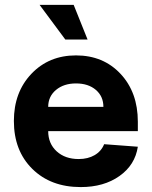

<svg xmlns="http://www.w3.org/2000/svg" viewBox="-20 -740 613 776"><path d="M306.2 16.1Q185.1 16.1 110.6 -57.4Q36.1 -130.9 36.1 -251Q36.1 -367.2 106.9 -441.7Q177.7 -516.1 287.1 -516.1Q397.5 -516.1 467.3 -441.4Q537.1 -366.7 537.1 -248V-210H174.8Q174.8 -159.7 209 -128.4Q243.2 -97.2 297.9 -97.2Q335.4 -97.2 362.5 -113Q389.6 -128.9 400.9 -157.2L537.1 -147Q525.9 -73.2 462.9 -28.6Q399.9 16.1 306.2 16.1ZM397.9 -308.1Q397.9 -350.6 367.4 -376.7Q336.9 -402.8 287.1 -402.8Q237.8 -402.8 206.3 -376.5Q174.8 -350.1 174.8 -308.1ZM244.1 -580.1 140.1 -720.2H277.8L334 -580.1Z"/></svg>

Font: Uncut Sans
Style: Bold
Weight: 700
Designer: Kasper Nordkvist
Foundry: UNCUT.wtf
Version: Version 1.304;Glyphs 3.2 (3246)